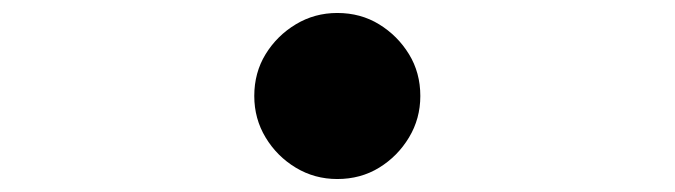

<svg xmlns="http://www.w3.org/2000/svg" viewBox="-20 -528 1040 296"><path d="M500 -508Q536 -508 564.5 -490.5Q593 -473 610.5 -444.5Q628 -416 628 -380Q628 -345 610.5 -316Q593 -287 564.5 -269.5Q536 -252 500 -252Q465 -252 436 -269.5Q407 -287 389.5 -316Q372 -345 372 -380Q372 -416 389.5 -444.5Q407 -473 436 -490.5Q465 -508 500 -508Z"/></svg>

Font: Noto Sans SC
Style: Bold
Weight: 700
Designer: Ryoko NISHIZUKA  (kana, bopomofo & ideographs); Paul D. Hunt (Latin, Greek & Cyrillic); Sandoll Communications , Soo-you
Foundry: Adobe
Version: Version 2.004-H2;hotconv 1.0.118;makeotfexe 2.5.65603